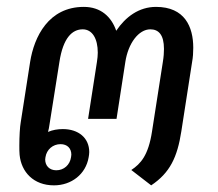

<svg xmlns="http://www.w3.org/2000/svg" viewBox="-20 -536 640 563"><path d="M157.5 -113.3C177.5 -113.3 189.2 -100.8 189.2 -82.5C189.2 -80 188.3 -77.5 188.3 -75C185 -52.5 167.5 -36.7 145 -36.7C125 -36.7 112.5 -50 112.5 -68.3C112.5 -70.8 113.3 -72.5 113.3 -75C116.7 -97.5 135 -113.3 157.5 -113.3ZM164.2 -157.5C149.2 -157.5 134.2 -155 120.8 -149.2C122.5 -155.8 124.2 -162.5 125 -170L154.2 -354.2C165 -425 191.7 -450 222.5 -450C250.8 -450 266.7 -422.5 266.7 -381.7C266.7 -373.3 265.8 -364.2 264.2 -354.2L238.3 -187.5H321.7L347.5 -354.2C355.8 -409.2 386.7 -450 420.8 -450C445 -450 460.8 -434.2 460.8 -392.5C460.8 -381.7 460 -369.2 457.5 -354.2L425.8 -150.8C415 -80 392.5 -55.8 365 -37.5L423.3 7.5C478.3 -29.2 500 -75 511.7 -150.8L543.3 -354.2C545.8 -367.5 546.7 -381.7 546.7 -395.8C546.7 -457.5 521.7 -515.8 437.5 -515.8C387.5 -515.8 348.3 -486.7 320.8 -445.8C306.7 -486.7 275.8 -515.8 225.8 -515.8C122.5 -515.8 80 -428.3 68.3 -354.2L40.8 -177.5C38.3 -164.2 36.7 -135 36.7 -109.2C36.7 -99.2 36.7 -89.2 37.5 -81.7C42.5 -31.7 78.3 7.5 138.3 7.5C189.2 7.5 231.7 -25 240 -75C240.8 -80 241.7 -85 241.7 -90C241.7 -131.7 210 -157.5 164.2 -157.5Z"/></svg>

Font: Boon Medium
Style: Italic
Weight: 500
Italic angle: -9°
Designer: Sungsit Sawaiwan
Foundry: FontUni
Version: Version 3.0